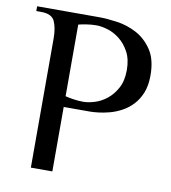

<svg xmlns="http://www.w3.org/2000/svg" viewBox="-76 -726 705 792"><g transform="rotate(10 276.0 -330.0)"><path d="M271 -305Q292 -305 318.5 -313Q345 -321 369 -340Q393 -359 409.5 -389.5Q426 -420 426 -465Q426 -510 409.5 -540.5Q393 -571 369 -590Q345 -609 318.5 -617Q292 -625 271 -625Q252 -625 231.5 -622Q211 -619 196 -615V-315Q211 -311 231.5 -308Q252 -305 271 -305ZM196 0H106V-540Q106 -585 93.5 -612.5Q81 -640 36 -640H16V-660H276Q308 -660 351 -654Q394 -648 433 -627.5Q472 -607 499 -567Q526 -527 526 -460Q526 -417 513.5 -386.5Q501 -356 481 -335Q461 -314 436.5 -301Q412 -288 387.5 -281.5Q363 -275 341.5 -272.5Q320 -270 306 -270H196Z"/></g></svg>

Font: Philosopher
Style: Regular
Weight: 400
Designer: Jovanny Lemonad
Foundry: Jovanny Lemonad
Version: Version 1.000